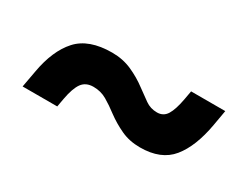

<svg xmlns="http://www.w3.org/2000/svg" viewBox="-45 -618 676 544"><g transform="rotate(30 293.0 -345.5)"><path d="M42 -232.4 51.8 -286.1Q64.9 -361.3 101.6 -401.9Q138.2 -442.4 214.4 -442.4Q249.5 -442.4 279.1 -429.2Q308.6 -416 333 -397.5Q353 -382.8 369.9 -370.8Q386.7 -358.9 408.2 -358.9Q429.2 -358.9 439.9 -376.5Q450.7 -394 457.5 -431.6L462.4 -459H574.2L565.4 -408.7Q551.8 -331.5 518.1 -290.3Q484.4 -249 416 -249Q381.3 -249 353.5 -262Q325.7 -274.9 301.3 -293Q280.3 -309.1 260.5 -320.6Q240.7 -332 216.8 -332Q191.9 -332 179.4 -314.7Q167 -297.4 160.2 -259.8L155.3 -232.4Z"/></g></svg>

Font: Cascadia Mono Medium
Style: Italic
Weight: 500
Italic angle: -10°
Monospace: yes
Designer: Aaron Bell
Foundry: Saja Typeworks
Version: Version 2407.024